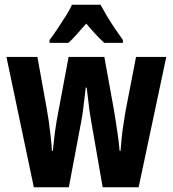

<svg xmlns="http://www.w3.org/2000/svg" viewBox="-20 -786 725 806"><path d="M363 -276Q359 -298 355.5 -322.5Q352 -347 349.5 -372Q347 -397 344 -418H340Q337 -394 334 -368.5Q331 -343 328 -319Q325 -295 321 -276L269 0H122L7 -547H137L175 -337Q180 -310 184.5 -278.5Q189 -247 192.5 -215.5Q196 -184 198 -153H202Q204 -172 206 -192Q208 -212 211 -234Q214 -256 218 -279.5Q222 -303 227 -328L268 -547H418L458 -326Q463 -297 467.5 -267Q472 -237 476 -208.5Q480 -180 482 -153H486Q488 -177 490.5 -204Q493 -231 497.5 -259Q502 -287 506 -314L551 -547H678L562 0H411ZM402 -766Q414 -744 428.5 -719.5Q443 -695 460.5 -669Q478 -643 496 -618V-606H418Q401 -621 382 -641.5Q363 -662 342 -687Q320 -662 301 -640.5Q282 -619 267 -606H188V-618Q204 -639 222 -666Q240 -693 257 -720Q274 -747 282 -766Z"/></svg>

Font: Noto Sans Khmer ExtraCondensed
Style: Bold
Weight: 700
Width: 2
Designer: Danh Hong and the Monotype Design Team
Foundry: Monotype Imaging Inc.
Version: Version 2.004